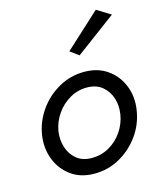

<svg xmlns="http://www.w3.org/2000/svg" viewBox="-112 -820 755 910"><g transform="rotate(-15 265.0 -365.5)"><path d="M45 -230Q55 -296 93.5 -350.5Q132 -405 190 -437.5Q248 -470 315 -470Q382 -470 429 -436.5Q476 -403 497.5 -348.5Q519 -294 509 -230Q499 -164 460.5 -110Q422 -56 364.5 -23.5Q307 9 239 9Q172 9 125.5 -24.5Q79 -58 57.5 -112.5Q36 -167 45 -230ZM125 -230Q119 -188 131 -150.5Q143 -113 172 -89.5Q201 -66 246 -66Q292 -66 331 -88Q370 -110 396 -148Q422 -186 429 -230Q436 -273 424 -310Q412 -347 383 -371Q354 -395 308 -395Q263 -395 224 -372.5Q185 -350 159 -312.5Q133 -275 125 -230ZM315 -551 273 -582 445 -740 513 -698Z"/></g></svg>

Font: Jost
Style: Italic
Weight: 400
Italic angle: -5°
Version: Version 3.710